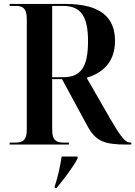

<svg xmlns="http://www.w3.org/2000/svg" viewBox="-20 -734 687 975"><path d="M29 0H330V-10H302C264 -10 245 -23 245 -76V-332H295L424 -94C466 -17 509 0 621 0H647V-10H644C619 -10 602 -24 538 -134L420 -339C500 -363 564 -417 564 -527C564 -647 489 -714 312 -714H29V-704H59C97 -704 116 -691 116 -638V-76C116 -23 97 -10 59 -10H29ZM301 -342H245V-704H300C391 -704 427 -651 427 -525C427 -395 392 -342 301 -342ZM258 212V221H267C304 177 350 116 374 71V61H293C286 110 274 164 258 212Z"/></svg>

Font: Noto Serif Display SemiCondensed SemiBold
Style: Regular
Weight: 600
Width: 4
Designer: Monotype Design Team
Foundry: Monotype Imaging Inc.
Version: Version 2.009